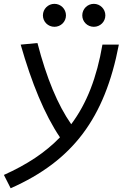

<svg xmlns="http://www.w3.org/2000/svg" viewBox="-55 -750 661 1000"><path d="M0.5 230.5C324.2 87.4 490.7 -134.8 564 -517.6H478.5C449.2 -346.7 397.5 -211.9 315.9 -103C245.6 -203.6 187.5 -343.3 140.1 -525.9L52.7 -517.6C109.9 -317.4 177.2 -153.3 257.3 -34.7C181.6 43.9 85.4 107.4 -34.7 161.1ZM228.5 -610.4C261.7 -610.4 288.6 -636.7 288.6 -669.9C288.6 -703.1 261.7 -730 228.5 -730C195.3 -730 168.5 -703.1 168.5 -669.9C168.5 -636.7 195.3 -610.4 228.5 -610.4ZM433.6 -610.4C466.8 -610.4 493.7 -636.7 493.7 -669.9C493.7 -703.1 466.8 -730 433.6 -730C400.4 -730 373.5 -703.1 373.5 -669.9C373.5 -636.7 400.4 -610.4 433.6 -610.4Z"/></svg>

Font: Cascadia Mono NF SemiLight
Style: Italic
Weight: 350
Italic angle: -10°
Monospace: yes
Designer: Aaron Bell
Foundry: Saja Typeworks
Version: Version 2404.023